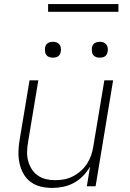

<svg xmlns="http://www.w3.org/2000/svg" viewBox="-20 -914 640 942"><path d="M236 8Q207 8 180 1.5Q153 -5 131 -21Q109 -37 95.5 -61Q82 -85 76 -112Q70 -139 70.5 -168Q71 -197 76 -226L125 -520H168L118 -219Q114 -196 113 -172.5Q112 -149 117.5 -127Q123 -105 134.5 -86Q146 -67 164 -54Q182 -41 204 -35.5Q226 -30 250 -30Q272 -30 294 -34Q316 -38 337 -48.5Q358 -59 376.5 -75.5Q395 -92 407.5 -111.5Q420 -131 427.5 -153Q435 -175 438 -197L492 -520H535L449 0H406L422 -97Q408 -72 387.5 -51Q367 -30 342 -16.5Q317 -3 289.5 2.5Q262 8 236 8ZM470 -631Q460 -631 451.5 -634Q443 -637 437.5 -644Q432 -651 431 -660.5Q430 -670 431 -680Q432 -686 435 -692Q438 -698 444 -702Q450 -706 456.5 -707.5Q463 -709 469 -709Q479 -709 487.5 -706Q496 -703 501.5 -696Q507 -689 508.5 -679.5Q510 -670 508 -660Q507 -654 504 -648Q501 -642 495.5 -638Q490 -634 483 -632.5Q476 -631 470 -631ZM240 -631Q230 -631 221.5 -634Q213 -637 207.5 -644Q202 -651 201 -660.5Q200 -670 201 -680Q202 -686 205 -692Q208 -698 214 -702Q220 -706 226.5 -707.5Q233 -709 239 -709Q249 -709 257.5 -706Q266 -703 271.5 -696Q277 -689 278.5 -679.5Q280 -670 278 -660Q277 -654 274 -648Q271 -642 265.5 -638Q260 -634 253 -632.5Q246 -631 240 -631ZM216 -856V-894H561V-856Z"/></svg>

Font: Iosevka Aile XLt Obl
Style: Regular
Weight: 200
Italic angle: -9°
Designer: Belleve Invis
Foundry: Belleve Invis
Version: Version 31.1.0; ttfautohint (v1.8.4)